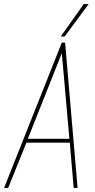

<svg xmlns="http://www.w3.org/2000/svg" viewBox="-45 -918 462 938"><path d="M-25 0 257 -710H273L334 0H315L296 -221H84L-5 0ZM91 -240H294L257 -658ZM252 -740 364 -898H388L271 -740Z"/></svg>

Font: Georama SemiCondensed Thin
Style: Italic
Weight: 100
Width: 4
Italic angle: -9°
Designer: Jean-Baptiste Levee
Foundry: Production Type
Version: Version 1.000